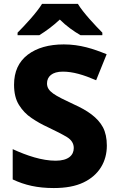

<svg xmlns="http://www.w3.org/2000/svg" viewBox="-20 -951 603 981"><path d="M194.8 -931.2C167 -885.7 106.4 -820.8 69.8 -784.2V-771H180.7C217.3 -793.9 250 -817.9 285.6 -851.1C318.8 -817.9 356.9 -791 391.6 -771H502.9V-784.2C468.8 -818.4 404.8 -886.2 377.9 -931.2ZM525.9 -207C525.9 -244.6 519 -275.9 505.9 -300.8C479 -350.6 427.7 -386.2 356.9 -418C259.3 -463.9 220.2 -482.9 220.2 -524.9C220.2 -559.6 246.1 -585 300.8 -585C353 -585 406.7 -568.8 471.2 -541L524.9 -673.8C457 -701.7 388.7 -724.1 306.2 -724.1C229.5 -724.1 168 -706.5 121.6 -671.4C75.2 -635.7 51.8 -585 51.8 -518.1C51.8 -476.1 60.1 -441.4 77.1 -414.6C93.8 -387.7 115.2 -365.2 141.6 -347.7C168 -329.6 195.3 -314.5 223.1 -301.8C265.6 -281.7 298.8 -264.6 322.3 -250.5C345.2 -236.3 356.9 -217.8 356.9 -194.8C356.9 -157.7 329.1 -129.9 264.2 -129.9C194.3 -129.9 117.2 -155.8 44.9 -189V-34.2C107.4 -4.9 170.9 9.8 254.9 9.8C315.9 9.8 366.2 0.5 406.2 -18.6C485.8 -56.2 525.9 -125.5 525.9 -207Z"/></svg>

Font: Noto Reveo Sans
Style: Regular
Weight: 800
Designer: Monotype Design Team
Foundry: Monotype Imaging Inc.
Version: Version 2.007